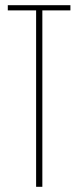

<svg xmlns="http://www.w3.org/2000/svg" viewBox="-20 -719 301 739"><path d="M251 -679H143V0H119V-679H10V-699H251Z"/></svg>

Font: Moniqa Thin Paragraph
Style: Regular
Weight: 100
Designer: Rajesh Rajput
Foundry: Rajesh Rajput
Version: Version 1.000